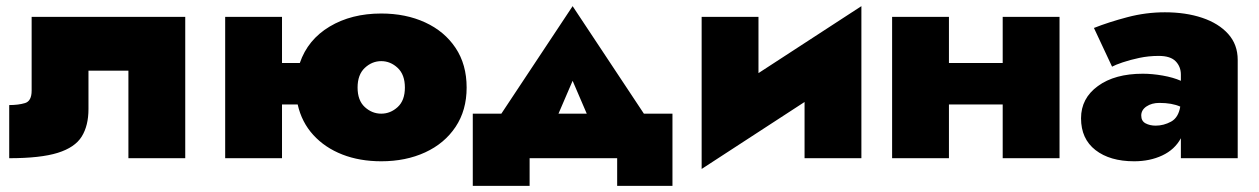

<svg xmlns="http://www.w3.org/2000/svg" viewBox="-20 -515 4099 625"><path d="M583 -460V0H398V-285H268V-160Q268 -106 246 -70.5Q224 -35 168 -17.5Q112 0 10 0V-173Q40 -173 61.5 -179.5Q83 -186 83 -220V-460Z M713 -460H898V-310H956Q982 -386 1053 -428.5Q1124 -471 1221 -471Q1301 -471 1364 -442Q1427 -413 1463 -359Q1499 -305 1499 -230Q1499 -156 1463 -102Q1427 -48 1364 -19Q1301 10 1221 10Q1151 10 1094.5 -12Q1038 -34 1000 -75.5Q962 -117 949 -175H898V0H713ZM1144 -230Q1144 -188 1167.5 -166.5Q1191 -145 1221 -145Q1251 -145 1274.5 -166.5Q1298 -188 1298 -230Q1298 -272 1274.5 -294Q1251 -316 1221 -316Q1191 -316 1167.5 -294Q1144 -272 1144 -230Z M1989 0H1704V90H1519V-145H1612L1844 -495L2076 -145H2169V90H1989ZM1844 -252 1798 -145H1890Z M2449 -460V-277L2784 -495V0H2599V-183L2264 35V-460Z M2884 -460H3069V-310H3244V-460H3429V0H3244V-175H3069V0H2884Z M3600 -298 3541 -424Q3589 -443 3649.5 -459Q3710 -475 3772 -475Q3840 -475 3893.5 -457Q3947 -439 3978 -404.5Q4009 -370 4009 -320V0H3824V-65Q3804 -28 3763.5 -9Q3723 10 3672 10Q3593 10 3546 -26.5Q3499 -63 3499 -130Q3499 -195 3554 -235Q3609 -275 3700 -275Q3731 -275 3765 -269Q3799 -263 3824 -252V-272Q3824 -298 3807 -315.5Q3790 -333 3752 -333Q3719 -333 3688.5 -326.5Q3658 -320 3634.5 -312Q3611 -304 3600 -298ZM3695 -139Q3695 -121 3709 -113.5Q3723 -106 3742 -106Q3768 -106 3792 -119Q3816 -132 3822 -168Q3795 -180 3754 -180Q3729 -180 3712 -168.5Q3695 -157 3695 -139Z"/></svg>

Font: Jost* Black
Style: Regular
Weight: 900
Version: Version 3.7